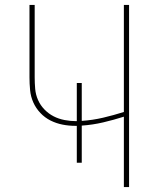

<svg xmlns="http://www.w3.org/2000/svg" viewBox="-20 -755 640 775"><path d="M480 0V-284Q439 -271 396.5 -261Q354 -251 310 -248V-98H290V-247Q288 -247 287 -247Q286 -247 284 -247Q258 -247 232.5 -252Q207 -257 184 -268.5Q161 -280 143 -299Q125 -318 114.5 -341.5Q104 -365 101.5 -391Q99 -417 99 -443V-735H120V-443Q120 -420 122 -396.5Q124 -373 133.5 -351.5Q143 -330 159.5 -313Q176 -296 196.5 -285.5Q217 -275 240.5 -270.5Q264 -266 287 -266Q288 -266 288.5 -266Q289 -266 290 -266V-420H310V-267Q354 -270 396.5 -280Q439 -290 480 -303V-735H501V0Z"/></svg>

Font: Zed Sans Thin Extended
Style: Regular
Weight: 100
Width: 7
Designer: Belleve Invis
Foundry: Belleve Invis
Version: Version 1.0.0; ttfautohint (v1.8.4)